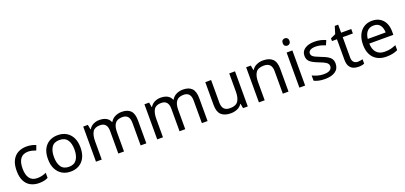

<svg xmlns="http://www.w3.org/2000/svg" viewBox="23 -1741 5807 2755"><g transform="rotate(-20 2926.5 -363.5)"><path d="M300 10Q229 10 173.5 -19Q118 -48 86.5 -109Q55 -170 55 -265Q55 -364 88 -426Q121 -488 177.5 -517Q234 -546 306 -546Q347 -546 385 -537.5Q423 -529 447 -517L420 -444Q396 -453 364 -461Q332 -469 304 -469Q146 -469 146 -266Q146 -169 184.5 -117.5Q223 -66 299 -66Q343 -66 376.5 -75Q410 -84 438 -97V-19Q411 -5 378.5 2.5Q346 10 300 10Z M1031 -269Q1031 -136 963.5 -63Q896 10 781 10Q710 10 654.5 -22.5Q599 -55 567 -117.5Q535 -180 535 -269Q535 -402 602 -474Q669 -546 784 -546Q857 -546 912.5 -513.5Q968 -481 999.5 -419.5Q1031 -358 1031 -269ZM626 -269Q626 -174 663.5 -118.5Q701 -63 783 -63Q864 -63 902 -118.5Q940 -174 940 -269Q940 -364 902 -418Q864 -472 782 -472Q700 -472 663 -418Q626 -364 626 -269Z M1758 -546Q1849 -546 1894 -499.5Q1939 -453 1939 -349V0H1852V-345Q1852 -472 1743 -472Q1665 -472 1631.5 -427Q1598 -382 1598 -296V0H1511V-345Q1511 -472 1401 -472Q1320 -472 1289 -422Q1258 -372 1258 -278V0H1170V-536H1241L1254 -463H1259Q1284 -505 1326.5 -525.5Q1369 -546 1417 -546Q1479 -546 1520.5 -524Q1562 -502 1581 -456H1586Q1613 -502 1659.5 -524Q1706 -546 1758 -546Z M2693 -546Q2784 -546 2829 -499.5Q2874 -453 2874 -349V0H2787V-345Q2787 -472 2678 -472Q2600 -472 2566.5 -427Q2533 -382 2533 -296V0H2446V-345Q2446 -472 2336 -472Q2255 -472 2224 -422Q2193 -372 2193 -278V0H2105V-536H2176L2189 -463H2194Q2219 -505 2261.5 -525.5Q2304 -546 2352 -546Q2414 -546 2455.5 -524Q2497 -502 2516 -456H2521Q2548 -502 2594.5 -524Q2641 -546 2693 -546Z M3488 -536V0H3416L3403 -71H3399Q3373 -29 3327 -9.5Q3281 10 3229 10Q3132 10 3083 -36.5Q3034 -83 3034 -185V-536H3123V-191Q3123 -127 3152 -95Q3181 -63 3242 -63Q3331 -63 3365.5 -113Q3400 -163 3400 -257V-536Z M3916 -546Q4012 -546 4061 -499.5Q4110 -453 4110 -349V0H4023V-343Q4023 -408 3994 -440Q3965 -472 3903 -472Q3814 -472 3780 -422Q3746 -372 3746 -278V0H3658V-536H3729L3742 -463H3747Q3773 -505 3819 -525.5Q3865 -546 3916 -546Z M4364 -536V0H4276V-536ZM4321 -737Q4341 -737 4356.5 -723.5Q4372 -710 4372 -681Q4372 -653 4356.5 -639Q4341 -625 4321 -625Q4299 -625 4284 -639Q4269 -653 4269 -681Q4269 -710 4284 -723.5Q4299 -737 4321 -737Z M4883 -148Q4883 -70 4825 -30Q4767 10 4669 10Q4613 10 4572.5 1Q4532 -8 4501 -24V-104Q4533 -88 4578.5 -74.5Q4624 -61 4671 -61Q4738 -61 4768 -82.5Q4798 -104 4798 -140Q4798 -160 4787 -176Q4776 -192 4747.5 -208Q4719 -224 4666 -244Q4614 -264 4577 -284Q4540 -304 4520 -332Q4500 -360 4500 -404Q4500 -472 4555.5 -509Q4611 -546 4701 -546Q4750 -546 4792.5 -536.5Q4835 -527 4872 -510L4842 -440Q4808 -454 4771 -464Q4734 -474 4695 -474Q4641 -474 4612.5 -456.5Q4584 -439 4584 -409Q4584 -387 4597 -371.5Q4610 -356 4640.5 -341.5Q4671 -327 4722 -307Q4773 -288 4809 -268Q4845 -248 4864 -219.5Q4883 -191 4883 -148Z M5192 -62Q5212 -62 5233 -65.5Q5254 -69 5267 -73V-6Q5253 1 5227 5.5Q5201 10 5177 10Q5135 10 5099.5 -4.5Q5064 -19 5042 -55Q5020 -91 5020 -156V-468H4944V-510L5021 -545L5056 -659H5108V-536H5263V-468H5108V-158Q5108 -109 5131.5 -85.5Q5155 -62 5192 -62Z M5581 -546Q5650 -546 5699.5 -516Q5749 -486 5775.5 -431.5Q5802 -377 5802 -304V-251H5435Q5437 -160 5481.5 -112.5Q5526 -65 5606 -65Q5657 -65 5696.5 -74.5Q5736 -84 5778 -102V-25Q5737 -7 5697 1.5Q5657 10 5602 10Q5526 10 5467.5 -21Q5409 -52 5376.5 -113.5Q5344 -175 5344 -264Q5344 -352 5373.5 -415Q5403 -478 5456.5 -512Q5510 -546 5581 -546ZM5580 -474Q5517 -474 5480.5 -433.5Q5444 -393 5437 -321H5710Q5709 -389 5678 -431.5Q5647 -474 5580 -474Z"/></g></svg>

Font: Noto Sans Adlam
Style: Regular
Weight: 400
Designer: Mark Jamra, Neil Patel
Foundry: JamraPatel LLC
Version: Version 3.001